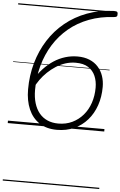

<svg xmlns="http://www.w3.org/2000/svg" viewBox="-84 -1039 981 1564"><g transform="rotate(5 407.0 -257.5)"><path d="M403 20Q318 20 259.5 -18.5Q201 -57 171 -126.5Q141 -196 141 -288Q141 -402 170 -504.5Q199 -607 253.5 -693Q308 -779 386.5 -843Q465 -907 564 -944Q663 -981 780 -985Q796 -985 804.5 -982.5Q813 -980 814 -965Q815 -948 809 -942.5Q803 -937 788 -936Q677 -930 584.5 -895Q492 -860 420.5 -800.5Q349 -741 299.5 -661.5Q250 -582 224 -487.5Q198 -393 198 -289Q198 -228 212.5 -180.5Q227 -133 254 -100Q281 -67 320.5 -49.5Q360 -32 410 -32Q473 -32 524 -56.5Q575 -81 612 -124Q649 -167 668.5 -225Q688 -283 688 -350Q688 -403 669.5 -445.5Q651 -488 612 -513Q573 -538 509 -538Q466 -538 425.5 -525Q385 -512 349 -489Q313 -466 281.5 -436Q250 -406 225.5 -371.5Q201 -337 184 -301L178 -373Q208 -423 245.5 -463Q283 -503 326.5 -531.5Q370 -560 419 -575Q468 -590 520 -590Q575 -590 617.5 -572.5Q660 -555 688.5 -523Q717 -491 731 -449.5Q745 -408 745 -361Q745 -279 721 -209.5Q697 -140 652 -88.5Q607 -37 544 -8.5Q481 20 403 20ZM0 460H789V470H0ZM0 -20H789V0H0ZM0 -505H789V-500H0ZM0 -980H789V-970H0Z"/></g></svg>

Font: Playwrite NO Guides
Style: Regular
Weight: 400
Designer: Veronika Burian, José Scaglione
Foundry: TypeTogether
Version: Version 1.003